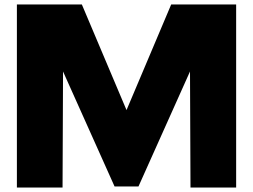

<svg xmlns="http://www.w3.org/2000/svg" viewBox="-20 -845 1140 865"><path d="M603.9 -5 836 -523 838.2 0H1043.9V-825H751.3L550 -349L348.7 -825H56.1V0H261.8L264 -523L496.1 -5Z"/></svg>

Font: Hussar
Style: BdWide
Weight: 700
Foundry: Cannot Into Space Fonts
Version: Version 2.00